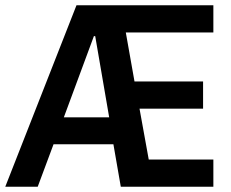

<svg xmlns="http://www.w3.org/2000/svg" viewBox="-32 -708 875 728"><path d="M-12 0 258 -688H777V-585H445L478 -399H738V-296H497L532 -103H777V0H426L398 -161H171L111 0ZM210 -263H382L329 -571H324Z"/></svg>

Font: Saira SemiCondensed SemiBold
Style: Regular
Weight: 600
Width: 4
Designer: Hector Gatti with collaboration of the Omnibus-Type team
Foundry: Omnibus-Type
Version: Version 1.101